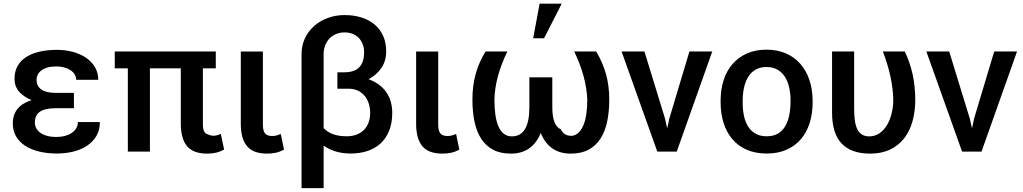

<svg xmlns="http://www.w3.org/2000/svg" viewBox="-20 -800 5398 1013"><path d="M280.5 10Q229 10 186 -0.5Q143 -11 112.2 -31.2Q81.5 -51.5 64.5 -81Q47.5 -110.5 47.5 -149Q47.5 -240 146 -271.5V-272Q104.5 -289 80.5 -317Q56.5 -345 56.5 -384Q56.5 -422.5 72.5 -451.2Q88.5 -480 118 -499Q147.5 -518 188.8 -527.5Q230 -537 280.5 -537Q326 -537 365.8 -526Q405.5 -515 435 -494.5Q464.5 -474 481.5 -444.8Q498.5 -415.5 498.5 -379H382Q382 -395 373.8 -408Q365.5 -421 351.2 -430.2Q337 -439.5 317.8 -444.5Q298.5 -449.5 276.5 -449.5Q249.5 -449.5 230 -443.8Q210.5 -438 197.8 -428.2Q185 -418.5 179 -405.8Q173 -393 173 -379Q173 -346 197.8 -328Q222.5 -310 274 -310H370V-229H274Q217 -229 190.5 -210.5Q164 -192 164 -153.5Q164 -138 171 -124.2Q178 -110.5 192.2 -100Q206.5 -89.5 227.5 -83.5Q248.5 -77.5 276.5 -77.5Q303 -77.5 324.2 -83.5Q345.5 -89.5 360.2 -100Q375 -110.5 383 -125Q391 -139.5 391 -156H507Q507 -114 488.8 -83Q470.5 -52 439.5 -31.2Q408.5 -10.5 367.2 -0.2Q326 10 280.5 10Z M1072.5 10.5Q1000.5 10.5 967.2 -28.5Q934 -67.5 934 -147.5V-439.5H771V0H654.5V-439.5H585.5V-528.5H1118.5V-439.5H1050.5V-144Q1050.5 -119 1057.2 -106.5Q1064 -94 1079.5 -90Q1091 -84 1104 -84Q1107 -84 1109.5 -84Q1127 -85 1145 -93.5L1162.5 -11Q1141.5 0.5 1120.2 5.5Q1099 10.5 1072.5 10.5Z M1389 10.5Q1316 10.5 1283.2 -28.8Q1250.5 -68 1250.5 -147V-528H1367V-144Q1367 -110.5 1378 -96.5Q1389 -82.5 1415 -82.5Q1429 -82.5 1438.5 -85Q1448 -87.5 1461.5 -93L1478.5 -10.5Q1458.5 0.5 1436.8 5.5Q1415 10.5 1389 10.5Z M1687.5 192.5H1571V-515Q1571 -559.5 1588.5 -597.2Q1606 -635 1636.8 -662.2Q1667.5 -689.5 1709 -705Q1750.5 -720.5 1798 -720.5Q1847.5 -720.5 1888 -707.5Q1928.5 -694.5 1957.2 -670Q1986 -645.5 2001.8 -610Q2017.5 -574.5 2017.5 -529Q2017.5 -479 1992.8 -442.2Q1968 -405.5 1925 -382Q1986 -359.5 2017.8 -314Q2049.5 -268.5 2049.5 -204.5Q2049.5 -151.5 2033.5 -111.2Q2017.5 -71 1988.8 -44Q1960 -17 1919.5 -3.5Q1879 10 1829.5 10Q1747 10 1687.5 -31.5ZM1809 -81Q1837 -81 1859.8 -89.2Q1882.5 -97.5 1898.8 -113.2Q1915 -129 1924 -151.8Q1933 -174.5 1933 -204Q1933 -230.5 1925.5 -254Q1918 -277.5 1903.5 -294.8Q1889 -312 1867.8 -322Q1846.5 -332 1818.5 -332H1760V-418.5H1796Q1849 -418.5 1875 -444.5Q1901 -470.5 1901 -525Q1901 -546 1894.2 -565Q1887.5 -584 1874.5 -598.2Q1861.5 -612.5 1842.2 -620.8Q1823 -629 1798 -629Q1774 -629 1753.5 -620.5Q1733 -612 1718.5 -597Q1704 -582 1695.8 -561Q1687.5 -540 1687.5 -515V-124Q1728 -81 1809 -81Z M2314 10.5Q2241 10.5 2208.2 -28.8Q2175.5 -68 2175.5 -147V-528H2292V-144Q2292 -110.5 2303 -96.5Q2314 -82.5 2340 -82.5Q2354 -82.5 2363.5 -85Q2373 -87.5 2386.5 -93L2403.5 -10.5Q2383.5 0.5 2361.8 5.5Q2340 10.5 2314 10.5Z M2850.5 -598H2793L2827 -780.5H2943.5ZM2991.5 10.5Q2877 10.5 2833.5 -98H2833Q2788 10.5 2675.5 10.5Q2620 10.5 2581.5 -10Q2543 -30.5 2518.8 -68Q2494.5 -105.5 2483.5 -158Q2472.5 -210.5 2472.5 -274.5Q2472.5 -348 2490 -410.8Q2507.5 -473.5 2542 -528.5H2657Q2591.5 -394.5 2588.5 -274.5Q2588.5 -229.5 2593.8 -193.5Q2599 -157.5 2610.2 -132.2Q2621.5 -107 2639 -93.8Q2656.5 -80.5 2680.5 -80.5Q2773 -80.5 2773 -234.5V-392H2894V-234.5Q2894 -137 2938.5 -118Q2955.5 -83.5 2993 -83.5Q2996 -83.5 2999 -83.5Q3020 -87 3035 -102.8Q3050 -118.5 3059.8 -143.5Q3069.5 -168.5 3074 -202Q3078.5 -235.5 3078.5 -274.5Q3074 -395 3009.5 -528.5H3125.5Q3159 -472.5 3176.8 -410.5Q3194.5 -348.5 3194.5 -274.5Q3194.5 -211.5 3183.5 -159Q3172.5 -106.5 3148.2 -68.8Q3124 -31 3085.2 -10.2Q3046.5 10.5 2991.5 10.5Z M3550.5 0H3448L3259.5 -528.5H3380L3488.5 -175L3499.5 -126H3501L3511.5 -175L3617.5 -528.5H3738Z M4025 10Q3966 10 3920.8 -9.5Q3875.5 -29 3844.8 -64.8Q3814 -100.5 3798 -150.2Q3782 -200 3782 -261V-269Q3782 -328 3798 -377.5Q3814 -427 3845 -462.5Q3876 -498 3921 -518Q3966 -538 4024 -538Q4081.5 -538 4126.8 -518.2Q4172 -498.5 4203.2 -462.5Q4234.5 -426.5 4251 -376.5Q4267.5 -326.5 4267.5 -266V-261Q4267.5 -201.5 4252 -151.8Q4236.5 -102 4205.8 -66Q4175 -30 4129.8 -10Q4084.5 10 4025 10ZM4025 -81Q4058.5 -81 4082.2 -94Q4106 -107 4121.2 -131.5Q4136.5 -156 4143.8 -190.8Q4151 -225.5 4151 -269Q4151 -307 4143.5 -339.5Q4136 -372 4120.5 -395.8Q4105 -419.5 4081 -433Q4057 -446.5 4024 -446.5Q3991.5 -446.5 3967.8 -433.2Q3944 -420 3928.8 -396.2Q3913.5 -372.5 3906 -340Q3898.5 -307.5 3898.5 -269V-258.5Q3898.5 -217 3906.2 -184.2Q3914 -151.5 3929.8 -128.5Q3945.5 -105.5 3969.2 -93.2Q3993 -81 4025 -81Z M4570.5 10.5Q4472 10.5 4421 -42.2Q4370 -95 4370 -206.5V-528.5H4486.5V-225.5Q4486.5 -189.5 4490.5 -162.2Q4494.5 -135 4504 -116.8Q4513.5 -98.5 4528.8 -89.5Q4544 -80.5 4566 -80.5Q4596.5 -80.5 4620 -96.8Q4643.5 -113 4659.8 -140Q4676 -167 4684.5 -202.2Q4693 -237.5 4693 -275Q4690 -393 4638 -528.5H4753.5Q4780.5 -472.5 4794.5 -410.2Q4808.5 -348 4809 -275Q4809 -213 4794.5 -160.5Q4780 -108 4750.2 -70Q4720.5 -32 4675.8 -10.8Q4631 10.5 4570.5 10.5Z M5158.5 0H5056L4867.5 -528.5H4988L5096.5 -175L5107.5 -126H5109L5119.5 -175L5225.5 -528.5H5346Z"/></svg>

Font: Roberto Sans Medium
Style: Regular
Weight: 500
Designer: Google (font) & Cristiano Sobral (main changes)
Version: Version 1.000;October 12, 2021;FontCreator 14.0.0.2814 64-bi